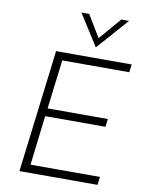

<svg xmlns="http://www.w3.org/2000/svg" viewBox="-101 -1023 841 1095"><g transform="rotate(10 319.5 -476.0)"><path d="M614 -710 608 -664H220L185 -380H534L528 -334H179L145 -47H547L541 0H89L176 -710ZM556 -952 396 -771H395L280 -952H325L402 -825L511 -952Z"/></g></svg>

Font: Josefin Sans Light
Style: Italic
Weight: 300
Italic angle: -7°
Designer: Santiago Orozco
Foundry: Typemade
Version: Version 2.000